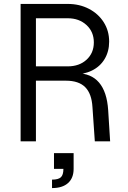

<svg xmlns="http://www.w3.org/2000/svg" viewBox="-20 -720 651 978"><path d="M85 -700H325Q385 -700 433 -675Q481 -650 508.5 -606.5Q536 -563 536 -508Q536 -458 513 -419.5Q490 -381 448 -360.5Q406 -340 350 -340L370 -347Q444 -347 484.5 -299.5Q525 -252 531 -159L541 0H463L451 -174Q447 -243 414 -276Q381 -309 316 -309H163V0H85ZM458 -504Q458 -558 420.5 -592.5Q383 -627 325 -627H163V-382H325Q384 -382 421 -416Q458 -450 458 -504ZM303 140H355Q355 187 326.5 212.5Q298 238 245 238V195Q277 195 290 183Q303 171 303 140ZM255 60H355V140H255Z"/></svg>

Font: Uncut Sans Variable
Style: Regular
Weight: 400
Designer: Kasper Nordkvist
Foundry: UNCUT.wtf
Version: Version 1.304;Glyphs 3.2 (3246)